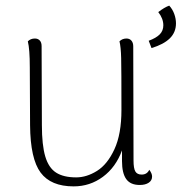

<svg xmlns="http://www.w3.org/2000/svg" viewBox="-20 -651 646 683"><path d="M521 -23Q521 -9 509 -1Q497 7 477 7Q444 7 429 -14Q414 -35 414 -78V-116Q392 -56 346 -22Q300 12 242 12Q161 12 124.5 -37Q88 -86 87 -205L86 -412Q86 -476 79 -504Q89 -514 104 -514Q115 -514 121.5 -507Q128 -500 128 -487L129 -206Q129 -135 141 -94.5Q153 -54 179.5 -37Q206 -20 251 -20Q288 -20 325 -43Q362 -66 387 -120Q412 -174 412 -260Q412 -405 411 -444.5Q410 -484 405 -504Q415 -514 430 -514Q441 -514 447.5 -506.5Q454 -499 454 -486L455 -80Q455 -52 461.5 -41Q468 -30 484 -30Q503 -30 511 -47Q521 -34 521 -23ZM509 -506Q536 -516 548.5 -529Q561 -542 561 -561Q561 -585 543 -608Q565 -625 582 -631Q594 -618 600 -601Q606 -584 606 -568Q606 -536 584 -514.5Q562 -493 519 -480Z"/></svg>

Font: Arima Madurai ExtraLight
Style: Regular
Weight: 275
Designer: Joana Correia and Natanael Gama
Foundry: NDISCOVER
Version: Version 1.019